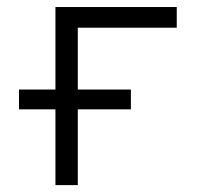

<svg xmlns="http://www.w3.org/2000/svg" viewBox="-20 -538 626 558"><path d="M35.2 -220.2V-277.8H141.1V-517.6H493.7V-457.5H206.1V-277.8H360.4V-220.2H206.1V0H141.1V-220.2Z"/></svg>

Font: Cascadia Mono PL Light
Style: Regular
Weight: 300
Monospace: yes
Designer: Aaron Bell
Foundry: Saja Typeworks
Version: Version 2404.023; ttfautohint (v1.8.4)